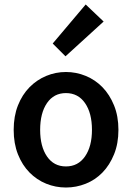

<svg xmlns="http://www.w3.org/2000/svg" viewBox="-20 -824 589 856"><path d="M274 12Q228 12 186 -5Q144 -22 111.5 -55Q79 -88 60 -136Q41 -184 41 -245Q41 -306 60 -354Q79 -402 111.5 -435Q144 -468 186 -485.5Q228 -503 274 -503Q320 -503 362.5 -485.5Q405 -468 437 -435Q469 -402 488.5 -354Q508 -306 508 -245Q508 -184 488.5 -136Q469 -88 437 -55Q405 -22 362.5 -5Q320 12 274 12ZM274 -82Q328 -82 359 -126.5Q390 -171 390 -245Q390 -320 359 -364.5Q328 -409 274 -409Q220 -409 189.5 -364.5Q159 -320 159 -245Q159 -171 189.5 -126.5Q220 -82 274 -82ZM272 -573 215 -630 362 -804 442 -728Z"/></svg>

Font: Giro Semibold
Style: Regular
Weight: 600
Designer: Paul D. Hunt
Foundry: Adobe Systems Incorporated
Version: Version 1.000;PS 1.0;hotconv 1.0.88;makeotf.lib2.5.647800